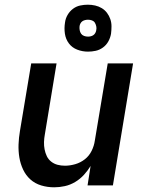

<svg xmlns="http://www.w3.org/2000/svg" viewBox="-20 -790 640 818"><path d="M211 8Q182 8 155.5 0Q129 -8 109.5 -25.5Q90 -43 78.5 -67.5Q67 -92 62.5 -119Q58 -146 59 -174.5Q60 -203 65 -232L113 -520H221L171 -217Q168 -201 167.5 -185Q167 -169 170 -153.5Q173 -138 179.5 -124.5Q186 -111 198 -101.5Q210 -92 225 -88Q240 -84 257 -84Q278 -84 300.5 -90.5Q323 -97 341.5 -111.5Q360 -126 370.5 -147.5Q381 -169 384 -191L439 -520H547L461 0H353L366 -83Q354 -63 337.5 -45Q321 -27 300 -14.5Q279 -2 256 3Q233 8 211 8ZM355 -570Q331 -570 309 -578.5Q287 -587 273.5 -605Q260 -623 256.5 -646.5Q253 -670 257 -694Q259 -711 268 -726.5Q277 -742 291 -752.5Q305 -763 321.5 -766.5Q338 -770 354 -770Q370 -770 385.5 -766.5Q401 -763 414 -755Q427 -747 436 -735Q445 -723 450 -708.5Q455 -694 455 -678Q455 -662 453 -646Q450 -629 441.5 -613.5Q433 -598 418.5 -587.5Q404 -577 387.5 -573.5Q371 -570 355 -570ZM355 -634Q361 -634 367 -635.5Q373 -637 378 -640.5Q383 -644 386 -649.5Q389 -655 390 -661Q392 -670 390 -678.5Q388 -687 384 -693.5Q380 -700 372 -703Q364 -706 355 -706Q349 -706 342.5 -704.5Q336 -703 331 -699.5Q326 -696 323 -690.5Q320 -685 319 -679Q318 -670 319.5 -661.5Q321 -653 325.5 -646.5Q330 -640 338 -637Q346 -634 355 -634Z"/></svg>

Font: Iosevka SmBd Ex Obl
Style: Regular
Weight: 600
Width: 7
Italic angle: -9°
Monospace: yes
Designer: Belleve Invis
Foundry: Belleve Invis
Version: Version 32.5.0; ttfautohint (v1.8.4)